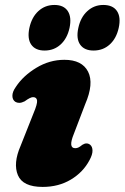

<svg xmlns="http://www.w3.org/2000/svg" viewBox="-20 -722 491 756"><path d="M276 -138.5Q282.5 -138.5 288.2 -141Q294 -143.5 304.5 -152Q321.5 -162.5 335 -152Q344 -144.5 344.2 -129Q344.5 -113.5 332.5 -91.5Q307.5 -44 259.2 -15Q211 14 148 14Q70 14 50.5 -32.2Q31 -78.5 61 -147.5L112 -276Q127.5 -312.5 126 -326Q124.5 -339.5 110 -339.5Q99.5 -339.5 77 -323Q65 -317 56 -317Q47 -317 40.5 -321Q29 -328.5 28.8 -344.5Q28.5 -360.5 42.5 -380Q71 -423.5 123 -455Q175 -486.5 233.5 -486.5Q303 -486.5 326.8 -439.8Q350.5 -393 315.5 -312L271 -195.5Q247.5 -138.5 276 -138.5ZM155.6 -523Q119 -523 102.9 -546.5Q86.8 -570 95.7 -612Q104.9 -654.5 131.3 -678.5Q157.6 -702.5 194.3 -702.5Q230.9 -702.5 246.8 -678.5Q262.7 -654.5 253.8 -612Q244.6 -570.5 218.6 -546.8Q192.7 -523 155.6 -523ZM348.4 -523Q311.8 -523 295.5 -546.5Q279.2 -570 288.4 -612Q297.3 -654 323.9 -678.2Q350.4 -702.5 386.7 -702.5Q424.5 -702.5 440.6 -678.5Q456.7 -654.5 447.4 -612Q438.2 -570.5 412 -546.8Q385.9 -523 348.4 -523Z"/></svg>

Font: Fraunces 9pt Soft Black
Style: Italic
Weight: 900
Italic angle: -16°
Version: Version 1.000;[b76b70a41]